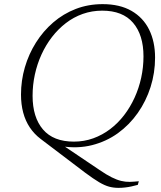

<svg xmlns="http://www.w3.org/2000/svg" viewBox="-20 -706 778 928"><path d="M392 129 176.5 -34.5Q145.5 -58 124.2 -89.8Q103 -121.5 92.2 -161.5Q81.5 -201.5 81.5 -249Q81.5 -316.5 100.2 -380.8Q119 -445 153.8 -500.2Q188.5 -555.5 237.2 -597.5Q286 -639.5 346.2 -662.8Q406.5 -686 476 -686Q559 -686 615.5 -653.5Q672 -621 700.8 -562.8Q729.5 -504.5 729.5 -427.5Q729.5 -354 707.8 -285.5Q686 -217 645.8 -159.8Q605.5 -102.5 549.8 -62.2Q494 -22 425 -4.5Q356 13 278 1L268 -14.5L461 115.5Q494.5 138.5 519.8 151Q545 163.5 566 168.5Q587 173.5 607 173Q627 172.5 651 170L646 187.5Q630 192 614.8 195.2Q599.5 198.5 584.2 200.2Q569 202 552.5 202Q528.5 202 507.2 196.2Q486 190.5 459.2 174.8Q432.5 159 392 129ZM137.5 -243Q137.5 -139 187.8 -80.2Q238 -21.5 337 -21.5Q386.5 -21.5 430.8 -37.5Q475 -53.5 512.5 -82Q550 -110.5 579.8 -149.2Q609.5 -188 630.5 -234Q651.5 -280 662.5 -330.5Q673.5 -381 673.5 -433.5Q673.5 -537 623.2 -595.8Q573 -654.5 474 -654.5Q424.5 -654.5 380 -638.8Q335.5 -623 298.2 -594.2Q261 -565.5 231.2 -527Q201.5 -488.5 180.5 -442.5Q159.5 -396.5 148.5 -345.8Q137.5 -295 137.5 -243Z"/></svg>

Font: Newsreader 16pt 16pt Light
Style: Italic
Weight: 300
Italic angle: -17°
Version: Version 1.003